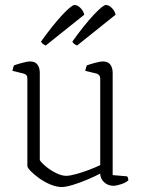

<svg xmlns="http://www.w3.org/2000/svg" viewBox="-20 -747 568 772"><path d="M229 5Q207 5 183 -5Q159 -15 138 -30Q117 -45 103.5 -59Q90 -73 90 -80V-430Q90 -441 85.5 -445.5Q81 -450 72 -452L30 -462Q31 -469 33 -475Q35 -481 36 -484Q49 -489 70 -494.5Q91 -500 100 -500Q121 -500 130.5 -487.5Q140 -475 140 -454V-103Q148 -91 166.5 -76Q185 -61 207 -50.5Q229 -40 246 -40Q260 -40 286 -47Q312 -54 339 -64.5Q366 -75 383 -83V-430Q383 -448 365 -452L323 -462Q324 -469 326 -475Q328 -481 329 -484Q342 -489 363 -494.5Q384 -500 393 -500Q414 -500 423.5 -487.5Q433 -475 433 -454V-43L491 -38Q493 -36 494.5 -31.5Q496 -27 496 -22Q487 -13 467.5 -6.5Q448 0 436 0Q414 0 398.5 -14.5Q383 -29 383 -49Q362 -38 331.5 -25Q301 -12 272.5 -3.5Q244 5 229 5ZM290 -564Q275 -570 271 -580Q319 -647 356.5 -687Q394 -727 406 -727Q417 -727 429 -715.5Q441 -704 445 -688ZM164 -564Q149 -570 145 -580Q193 -647 230.5 -687Q268 -727 280 -727Q291 -727 303 -715.5Q315 -704 319 -688Z"/></svg>

Font: Texturina 72pt Thin
Style: Regular
Weight: 100
Designer: Guillermo Torres Carreño
Foundry: Omnibus-Type
Version: Version 1.002; ttfautohint (v1.8.3)